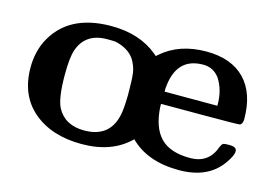

<svg xmlns="http://www.w3.org/2000/svg" viewBox="-69 -585 1031 724"><g transform="rotate(15 447.0 -223.5)"><path d="M292 6Q175 6 103.5 -54.5Q32 -115 32 -224Q32 -280 54 -327Q116 -453 287 -453Q398 -453 469 -394L477 -387L485 -394Q553 -453 658 -453Q756 -453 808.5 -398.5Q861 -344 861 -243Q861 -226 851 -220Q847 -218 695 -218H543V-205Q548 -126 585.5 -87.5Q623 -49 701 -49Q774 -49 798 -118Q803 -130 808 -132.5Q813 -135 830 -135Q851 -135 856 -129Q861 -126 861 -117Q861 -101 839 -70Q786 6 672 6Q549 6 480 -63Q411 6 292 6ZM317 -400Q311 -401 284 -401Q199 -401 174 -327Q164 -297 164 -230Q164 -140 182 -104Q213 -46 288 -46Q389 -46 408 -141Q413 -165 414 -217Q414 -277 410.5 -303Q407 -329 391 -355Q367 -389 317 -400ZM659 -402Q552 -402 544 -277V-266H750V-270Q750 -328 723 -369Q699 -402 659 -402Z"/></g></svg>

Font: KaTeX_Main
Style: Bold
Weight: 700
Version: Version 1.1; ttfautohint (v1.3)